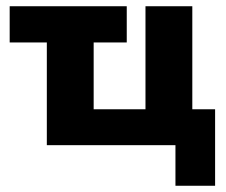

<svg xmlns="http://www.w3.org/2000/svg" viewBox="-20 -465 724 615"><path d="M542 130V0H130V-329H11V-445H386V-329H280V-115H446V-445H596V-115H669V130Z"/></svg>

Font: Nunito Sans 12pt ExtraLight
Style: Weight 830 Width 84 Optical size 12.0 YTLC 445
Weight: 830
Width: 4
Designer: Vernon Adams
Foundry: Vernon Adams
Version: Version 3.101;gftools[0.9.27]